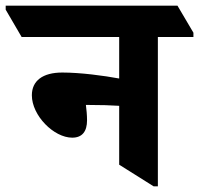

<svg xmlns="http://www.w3.org/2000/svg" viewBox="-85 -646 700 675"><path d="M169 -162C204 -162 221 -184 221 -223C221 -242 219 -261 217 -277C221 -277 224 -277 229 -277C270 -277 303 -276 334 -274V-67L455 9H470V-516H595V-531L539 -626H-65V-612L-9 -516H334V-370C280 -380 198 -391 134 -391C65 -391 27 -362 27 -311C27 -240 104 -162 169 -162Z"/></svg>

Font: Noto Serif Devanagari SemiCondensed ExtraBold
Style: Regular
Weight: 800
Width: 4
Designer: Universal Thirst, Indian Type Foundry and the Monotype Design Team
Foundry: Monotype Imaging Inc.
Version: Version 2.004